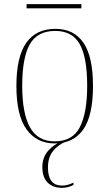

<svg xmlns="http://www.w3.org/2000/svg" viewBox="-20 -681 527 925"><path d="M243 10Q157 10 108 -57.5Q59 -125 59 -267Q59 -406 106 -474Q153 -542 247 -542Q336 -542 382 -475Q428 -408 428 -267Q428 -124 381 -57Q334 10 243 10ZM243 0Q330 0 365 -69Q400 -138 400 -267Q400 -405 364 -468.5Q328 -532 246 -532Q160 -532 123.5 -467.5Q87 -403 87 -267Q87 -135 124.5 -67.5Q162 0 243 0ZM108 -641V-661H372V-641ZM279 224Q235 224 209.5 198.5Q184 173 184 124Q184 77 212 45.5Q240 14 278 0H301Q261 15 236 46Q211 77 211 126Q211 213 279 213Q293 213 304.5 210Q316 207 334 199V210Q320 217 306.5 220.5Q293 224 279 224Z"/></svg>

Font: Noto Serif Display SemiCondensed Thin
Style: Regular
Weight: 100
Width: 4
Designer: Monotype Design Team
Foundry: Monotype Imaging Inc.
Version: Version 2.009